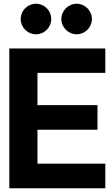

<svg xmlns="http://www.w3.org/2000/svg" viewBox="-20 -1010 585 1030"><path d="M173 -826C218 -826 255 -863 255 -908C255 -953 218 -990 173 -990C128 -990 91 -953 91 -908C91 -863 128 -826 173 -826ZM391 -826C436 -826 473 -863 473 -908C473 -953 436 -990 391 -990C347 -990 309 -953 309 -908C309 -863 347 -826 391 -826ZM181 -619H545V-750H30V0H545V-132H181V-314H503V-446H181Z"/></svg>

Font: Oakes Bold
Style: Regular
Weight: 700
Designer: Samuel Oakes
Foundry: Samuel Oakes
Version: Version 1.003;PS 001.003;hotconv 1.0.88;makeotf.lib2.5.64775